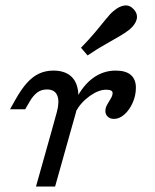

<svg xmlns="http://www.w3.org/2000/svg" viewBox="-20 -685 570 705"><path d="M170.2 -206.5 188.7 -273.4Q199.2 -312.1 190.3 -334.3Q181.5 -356.5 152.4 -356.5Q131.5 -356.5 116.5 -345.2Q101.6 -333.9 89.5 -312.9L72.6 -283.9H16.9L36.3 -318.5Q58.1 -357.3 79 -380.6Q100 -404 123.8 -414.9Q147.6 -425.8 175.8 -425.8Q214.5 -425.8 237.5 -407.7Q260.5 -389.5 266.1 -354.4Q271.8 -319.4 258.1 -269.4L240.3 -206.5ZM112.1 0 170.2 -206.5H240.3L182.3 0ZM398.4 -248.4Q384.7 -248.4 375.8 -256.5Q366.9 -264.5 366.9 -277.4Q366.9 -289.5 373.8 -301.2Q380.6 -312.9 387.1 -323.8Q393.5 -334.7 393.5 -343.5Q393.5 -355.6 369.4 -355.6Q341.9 -355.6 309.3 -332.3Q276.6 -308.9 258.1 -275L259.7 -321.8Q285.5 -372.6 322.6 -399.2Q359.7 -425.8 404.8 -425.8Q441.9 -425.8 460.5 -409.7Q479 -393.5 479 -362.9Q479 -334.7 467.3 -308.1Q455.6 -281.5 437.1 -264.9Q418.5 -248.4 398.4 -248.4ZM301.6 -481.5 277.4 -509.7Q308.1 -541.1 330.6 -568.1Q353.2 -595.2 369.4 -615.3Q385.5 -635.5 396.8 -644.4Q418.5 -662.9 437.9 -664.9Q457.3 -666.9 472.6 -649.2Q486.3 -633.1 481.9 -614.1Q477.4 -595.2 455.6 -576.6Q442.7 -566.1 421 -553.2Q399.2 -540.3 369 -523.4Q338.7 -506.5 301.6 -481.5Z"/></svg>

Font: Playfair 5pt SemiExpanded Light
Style: Italic
Weight: 300
Width: 6
Italic angle: -15.6°
Designer: Claus Eggers Sørensen
Foundry: Claus Eggers Sørensen
Version: Version 2.203